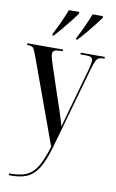

<svg xmlns="http://www.w3.org/2000/svg" viewBox="-106 -821 669 1109"><g transform="rotate(10 228.0 -266.5)"><path d="M28 223Q72 223 104 215.5Q136 208 160 187.5Q184 167 203 128.5Q222 90 241 29L59 -471Q46 -507 38 -516.5Q30 -526 8 -526H2V-536H211V-526H205Q174 -526 163 -520Q152 -514 152 -500Q152 -490 156.5 -474.5Q161 -459 167 -439L236 -232Q248 -198 254 -179.5Q260 -161 265 -144Q270 -127 279 -97Q286 -121 294.5 -154Q303 -187 313 -220L376 -444Q387 -487 387 -502Q387 -514 378.5 -520Q370 -526 342 -526H315V-536H456V-526H451Q433 -526 422.5 -520.5Q412 -515 405 -499.5Q398 -484 389 -454L252 30Q228 114 200 157.5Q172 201 134.5 217Q97 233 46 233H28ZM136 -615Q156 -653 174 -692.5Q192 -732 205 -766H266V-756Q254 -739 232.5 -711.5Q211 -684 187 -655.5Q163 -627 144 -606H136ZM275 -615Q295 -653 313 -692.5Q331 -732 344 -766H405V-756Q393 -739 371.5 -711.5Q350 -684 326 -655.5Q302 -627 282 -606H275Z"/></g></svg>

Font: Noto Serif Display ExtraCondensed Medium
Style: Regular
Weight: 500
Width: 2
Designer: Monotype Design Team
Foundry: Monotype Imaging Inc.
Version: Version 2.009